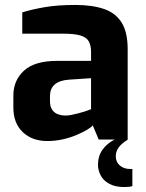

<svg xmlns="http://www.w3.org/2000/svg" viewBox="-20 -564 590 776"><path d="M171 6Q110 6 72 -30Q34 -66 34 -130V-178Q34 -239 77 -278.5Q120 -318 211 -318H348V-355Q348 -380 339 -396.5Q330 -413 305.5 -420.5Q281 -428 231 -428H70V-514Q109 -526 160.5 -535Q212 -544 285 -544Q352 -544 399.5 -528Q447 -512 471.5 -473Q496 -434 496 -365V0H379L355 -57Q348 -49 331 -39Q314 -29 289.5 -18.5Q265 -8 234.5 -1Q204 6 171 6ZM246 -97Q256 -97 268.5 -99.5Q281 -102 294.5 -105.5Q308 -109 319.5 -112.5Q331 -116 338.5 -119Q346 -122 348 -123V-248L258 -242Q219 -239 200.5 -222Q182 -205 182 -176V-154Q182 -134 190.5 -121Q199 -108 213.5 -102.5Q228 -97 246 -97ZM483 192Q445 192 421 178.5Q397 165 386.5 144Q376 123 376 102Q376 67 394 41.5Q412 16 443 0H497Q471 16 459.5 32Q448 48 448 68Q448 91 464.5 105Q481 119 506 119H515V188Q510 190 501.5 191Q493 192 483 192Z"/></svg>

Font: Exo Thin
Style: Bold
Weight: 700
Version: Version 2.000